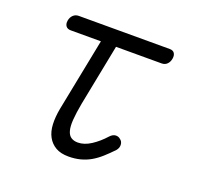

<svg xmlns="http://www.w3.org/2000/svg" viewBox="-100 -642 800 764"><g transform="rotate(20 300.0 -260.0)"><path d="M495 -530Q509 -530 515 -521Q521 -512 518.5 -497.5Q516 -483 507 -474Q498 -465 484 -465H291L240 -206Q232 -163 230 -134Q228 -105 233 -87.5Q238 -70 249.5 -62.5Q261 -55 278 -55Q305 -55 333.5 -73.5Q362 -92 387 -120Q398 -132 410 -133Q422 -134 431 -126Q441 -119 442 -105.5Q443 -92 433 -80Q413 -59 394 -42Q375 -25 355 -13.5Q335 -2 312 4Q289 10 262 10Q229 10 207.5 -2.5Q186 -15 174 -37Q162 -59 160.5 -89.5Q159 -120 166 -157L227 -465H99Q85 -465 78.5 -474Q72 -483 74.5 -497.5Q77 -512 86.5 -521Q96 -530 110 -530Z"/></g></svg>

Font: Maple Mono NL ExtraLight
Style: Italic
Weight: 275
Italic angle: -10°
Monospace: yes
Designer: subframe7536
Version: Version 7.000